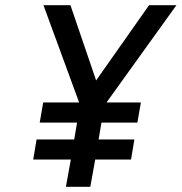

<svg xmlns="http://www.w3.org/2000/svg" viewBox="-20 -720 700 740"><path d="M234 0 253 -105H108L121 -182.5H266L277 -247.5H133L146.5 -325H285L147.5 -700H251.5L350.5 -410L554.5 -700H660L390.5 -325H523L509.5 -247.5H371L360 -182.5H498L485 -105H347L328 0Z"/></svg>

Font: Overpass Medium
Style: Italic
Weight: 500
Italic angle: -10°
Designer: Delve Withrington, Dave Bailey, Thomas Jockin
Foundry: Delve Fonts LLC
Version: Version 4.000